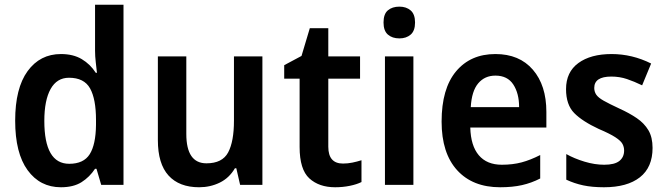

<svg xmlns="http://www.w3.org/2000/svg" viewBox="-20 -780 2809 810"><path d="M237 10Q149 10 96.5 -62Q44 -134 44 -271Q44 -408 96.5 -480Q149 -552 237 -552Q289 -552 325 -530.5Q361 -509 384 -473H389Q387 -492 384 -517.5Q381 -543 381 -566V-760H501V0H407L387 -68H381Q358 -33 324 -11.5Q290 10 237 10ZM272 -89Q333 -89 358.5 -129.5Q384 -170 385 -253V-274Q385 -362 360 -407Q335 -452 271 -452Q220 -452 193.5 -404.5Q167 -357 167 -270Q167 -89 272 -89Z M1087 -542V0H993L977 -70H971Q947 -29 907 -9.5Q867 10 820 10Q736 10 691 -39.5Q646 -89 646 -189V-542H766V-215Q766 -91 851 -91Q918 -91 942.5 -137Q967 -183 967 -271V-542Z M1427 -90Q1447 -90 1466.5 -94Q1486 -98 1505 -104V-12Q1485 -2 1455.5 4Q1426 10 1394 10Q1326 10 1285 -27.5Q1244 -65 1244 -160V-448H1179V-505L1252 -544L1287 -661H1365V-542H1499V-448H1365V-161Q1365 -90 1427 -90Z M1665 -752Q1694 -752 1712.5 -736Q1731 -720 1731 -685Q1731 -650 1712.5 -634Q1694 -618 1665 -618Q1635 -618 1616.5 -634Q1598 -650 1598 -685Q1598 -721 1616.5 -736.5Q1635 -752 1665 -752ZM1724 -542V0H1604V-542Z M2070 -552Q2171 -552 2228 -486Q2285 -420 2285 -308V-242H1964Q1966 -165 2000 -125Q2034 -85 2097 -85Q2143 -85 2180.5 -95Q2218 -105 2259 -126V-27Q2222 -8 2182 1Q2142 10 2090 10Q1974 10 1908.5 -62Q1843 -134 1843 -267Q1843 -406 1904 -479Q1965 -552 2070 -552ZM2070 -461Q2025 -461 1997.5 -428.5Q1970 -396 1966 -328H2170Q2170 -386 2145.5 -423.5Q2121 -461 2070 -461Z M2733 -156Q2733 -74 2679.5 -32Q2626 10 2528 10Q2478 10 2440.5 2Q2403 -6 2369 -22V-130Q2403 -111 2446 -98Q2489 -85 2529 -85Q2573 -85 2593 -101Q2613 -117 2613 -145Q2613 -160 2606 -173Q2599 -186 2576 -201Q2553 -216 2506 -236Q2437 -268 2402.5 -303Q2368 -338 2368 -404Q2368 -476 2420 -514Q2472 -552 2560 -552Q2647 -552 2727 -512L2689 -420Q2656 -436 2625 -446.5Q2594 -457 2559 -457Q2487 -457 2487 -409Q2487 -393 2495.5 -380.5Q2504 -368 2527 -355Q2550 -342 2593 -322Q2635 -303 2666.5 -281.5Q2698 -260 2715.5 -230.5Q2733 -201 2733 -156Z"/></svg>

Font: Noto Sans Sinhala UI SemiCondensed SemiBold
Style: Regular
Weight: 600
Width: 4
Designer: Jelle Bosma - Monotype Design Team
Foundry: Monotype Imaging Inc.
Version: Version 2.006; ttfautohint (v1.8.4.7-5d5b)